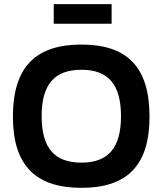

<svg xmlns="http://www.w3.org/2000/svg" viewBox="-20 -893 780 922"><path d="M371 9C152 9 42 -98 42 -333C42 -572 152 -679 371 -679C591 -679 698 -571 698 -333C698 -99 591 9 371 9ZM180 -335C180 -183 241 -112 371 -112C500 -112 561 -183 561 -335C561 -487 500 -558 371 -558C241 -558 180 -487 180 -335ZM238 -779H516V-873H238Z"/></svg>

Font: LT Wave Alt Bold
Style: Regular
Weight: 700
Designer: Daniel Lyons
Version: Version 2.5 (Glyphs App)